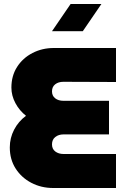

<svg xmlns="http://www.w3.org/2000/svg" viewBox="-20 -940 636 960"><path d="M246 0Q186 0 136.5 -26Q87 -52 58 -97.5Q29 -143 29 -203Q29 -250 50.5 -291.5Q72 -333 110 -361Q77 -387 57 -424.5Q37 -462 37 -502Q37 -561 65.5 -605.5Q94 -650 142.5 -675Q191 -700 249 -700H560V-530L297 -531Q272 -531 256 -518.5Q240 -506 240 -483Q240 -461 256 -448.5Q272 -436 297 -436H525V-268H298Q273 -268 256.5 -255Q240 -242 240 -218Q240 -195 256.5 -182.5Q273 -170 298 -170H560V0ZM240 -784 333 -920H487L394 -784Z"/></svg>

Font: MuseoModerno Black
Style: Regular
Weight: 900
Designer: Pablo Cosgaya, Héctor Gatti, Marcela Romero, and the Authors of The MuseoModerno Project.
Foundry: Omnibus-Type Team
Version: Version 1.001